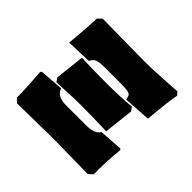

<svg xmlns="http://www.w3.org/2000/svg" viewBox="-129 -659 808 808"><g transform="rotate(45 275.0 -254.5)"><path d="M47 -488 64 -505 312 -502Q378 -502 503 -511L515 -497Q505 -444 497 -342L375 -334Q373 -348 369 -354.5Q365 -361 351 -363.5Q337 -366 305 -366H217Q184 -366 170.5 -360.5Q157 -355 149 -338L36 -334Q44 -415 47 -488ZM104 -195 119 -327Q179 -324 269 -324Q303 -324 342.5 -325.5Q382 -327 413 -330L425 -313L410 -180Q393 -180 383 -181Q305 -183 259 -183Q234 -183 209 -182Q184 -181 165 -180Q127 -178 116 -178ZM44 -15Q44 -68 37 -161L42 -166L148 -174Q159 -138 214 -138H330Q385 -138 398 -164L503 -171L508 -166Q504 -133 502 -89.5Q500 -46 501 -15L482 2L282 -1L61 2Z"/></g></svg>

Font: Alegreya SC Black
Style: Regular
Weight: 900
Designer: Juan Pablo del Peral
Foundry: Huerta Tipografica
Version: Version 2.007; ttfautohint (v1.6)